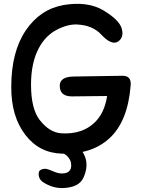

<svg xmlns="http://www.w3.org/2000/svg" viewBox="-20 -762 720 982"><path d="M219.2 -53.2Q224.1 -72.3 251.5 -73.2Q313 -75.7 374.5 -17.6Q449.7 52.2 406.7 147Q384.3 196.3 304.2 199.7Q252.4 202.1 203.6 171.9Q174.3 153.8 178.2 121.6Q180.2 104 208.5 101.1Q220.2 100.1 252.9 114.7Q286.6 129.9 314 123.5Q344.2 116.2 344.2 84.5Q345.2 42.5 295.4 17.1Q272 4.9 243.7 -3.4Q208.5 -12.7 219.2 -53.2ZM463.4 -134.8Q514.6 -183.1 527.8 -271L348.1 -269Q287.1 -268.6 285.6 -321.3Q284.2 -369.6 356.4 -370.6L606 -374.5Q652.3 -375 648.4 -326.2Q633.8 -140.1 539.1 -54.2Q449.2 28.3 296.9 23.9Q180.2 20.5 108.9 -73.2Q37.1 -167 37.6 -317.4Q37.6 -497.1 111.8 -606.4Q185.1 -714.8 305.2 -736.3Q428.2 -756.8 508.8 -709Q589.8 -660.2 602.5 -616.2Q615.2 -571.8 585 -550.3Q551.8 -526.9 497.1 -585.9Q452.6 -633.3 374 -636.7Q326.2 -638.7 271.5 -610.4Q212.9 -580.6 178.7 -516.1Q138.7 -441.9 138.7 -329.1Q138.7 -206.1 182.6 -148.9Q232.9 -83.5 295.4 -80.1Q399.9 -74.2 463.4 -134.8Z"/></svg>

Font: Comic Relief
Style: Regular
Weight: 400
Designer: Jeff Davis
Foundry: Loudifier
Version: Version 1.0